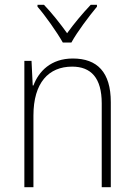

<svg xmlns="http://www.w3.org/2000/svg" viewBox="-20 -835 562 804"><path d="M243 -657H279C303 -701 352 -766 386 -807V-815H360C324 -777 290 -736 261 -696C233 -735 196 -782 164 -815H137V-807C170 -769 218 -701 243 -657ZM285 -590C193 -590 142 -536 120 -477H117L112 -580H82V-51H120V-351C120 -489 184 -556 282 -556C361 -556 406 -509 406 -402V-51H444V-407C444 -533 387 -590 285 -590Z"/></svg>

Font: Noto Sans Tamil UI SemiCondensed ExtraLight
Style: Regular
Weight: 200
Width: 4
Designer: Jelle Bosma - Monotype Design Team
Foundry: Monotype Imaging Inc.
Version: Version 2.004